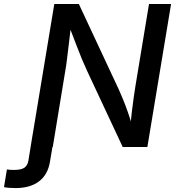

<svg xmlns="http://www.w3.org/2000/svg" viewBox="-122 -748 894 977"><path d="M-101.6 204.1 -86.9 114.3Q-78.1 115.7 -68.4 116.2Q-58.6 116.7 -51.3 116.7Q-13.2 116.7 2.7 105Q18.6 93.3 22.5 69.3L43.9 -62.5H155.3L132.3 74.7Q121.6 140.6 76.7 174.8Q31.7 209 -43 209Q-61 209 -76.4 207.8Q-91.8 206.5 -101.6 204.1ZM33.7 0 154.3 -727.5H279.3L481.9 -293.9Q490.2 -275.4 502.4 -246.3Q514.6 -217.3 527.8 -179.9Q541 -142.6 553.2 -98.6L541.5 -95.7Q543.9 -136.2 548.6 -176.3Q553.2 -216.3 558.3 -251.7Q563.5 -287.1 567.4 -311.5L636.2 -727.5H748.5L627.9 0H502.4L320.8 -388.2Q307.6 -416.5 294.4 -448.2Q281.2 -480 265.1 -522.5Q249 -564.9 225.6 -626L240.7 -628.4Q233.9 -570.8 228.3 -524.4Q222.7 -478 218.5 -443.8Q214.4 -409.7 210.4 -388.7L146.5 0Z"/></svg>

Font: Inter 16pt Medium
Style: Italic
Weight: 500
Italic angle: -9.3988°
Version: Version 4.001;git-66647c0bb